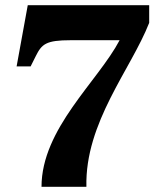

<svg xmlns="http://www.w3.org/2000/svg" viewBox="-20 -720 640 740"><path d="M555 -632V-700H87L44 -464H98L118 -504C141 -550 157 -565 252 -565H441C358 -407 140 -224 140 0H313C307 -248 485 -453 555 -632Z"/></svg>

Font: LT Superior Serif ExtraBold
Style: Regular
Weight: 800
Designer: Daniel Lyons
Foundry: LyonsType
Version: Version 2.120;FEAKit 1.0